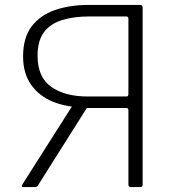

<svg xmlns="http://www.w3.org/2000/svg" viewBox="-20 -762 717 782"><path d="M513 0Q503 0 503 -10V-313Q503 -322 495 -322H324L322 -325Q252 -325 196 -347.5Q140 -370 107 -416.5Q74 -463 74 -532Q74 -608 108.5 -654Q143 -700 203.5 -721Q264 -742 342 -742H551Q561 -742 561 -731V-9Q561 -5 558.5 -2.5Q556 0 552 0ZM74 0Q70 0 69 -2.5Q68 -5 70 -9L286 -349L348 -345L134 -6Q130 0 121 0ZM337 -369H496Q503 -369 503 -380V-686Q503 -695 494 -695H344Q280 -695 232 -680Q184 -665 158.5 -630Q133 -595 133 -535Q133 -447 189 -408Q245 -369 337 -369Z"/></svg>

Font: Libre Franklin ExtraLight
Style: Regular
Weight: 250
Designer: Pablo Impallari, Rodrigo Fuenzalida, Nhung Nguyen
Foundry: Impallari Type
Version: Version 3.000